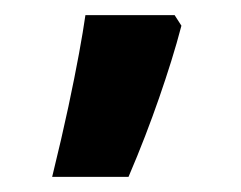

<svg xmlns="http://www.w3.org/2000/svg" viewBox="-20 -834 319 254"><path d="M211 -814 220 -800Q214 -777 206.5 -753Q199 -729 190.5 -704.5Q182 -680 172 -654Q162 -628 150 -600H49Q62 -653 70.5 -693Q79 -733 84.5 -763Q90 -793 93 -814Z"/></svg>

Font: Noto Sans Armenian
Style: Regular
Weight: 400
Designer: Monotype Design Team
Foundry: Monotype Imaging Inc.
Version: Version 2.007